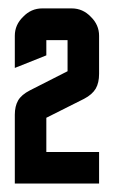

<svg xmlns="http://www.w3.org/2000/svg" viewBox="-20 -785 270 455"><path d="M214.8 -609.9Q214.8 -588.9 207 -575.2Q198.7 -561 179.2 -550.8L89.8 -505.9V-424.8H214.8V-350.1H15.1V-513.2Q15.1 -533.2 22.9 -546.9Q30.8 -560.5 50.8 -570.8L140.1 -616.2V-689.9H89.8V-653.8L15.1 -624V-700.2Q15.1 -726.1 34.7 -745.1Q53.7 -765.1 80.1 -765.1H149.9Q176.3 -765.1 195.3 -745.1Q214.8 -726.1 214.8 -700.2Z"/></svg>

Font: Horta
Style: Regular
Weight: 600
Width: 3
Version: Version 0.11